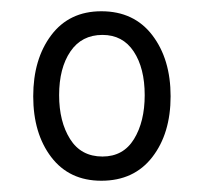

<svg xmlns="http://www.w3.org/2000/svg" viewBox="-20 -752 362 341"><path d="M160 -431Q103 -431 71 -473Q39 -515 39 -581Q39 -647 71 -689.5Q103 -732 160 -732Q218 -732 250.5 -689.5Q283 -647 283 -581Q283 -515 250.5 -473Q218 -431 160 -431ZM162 -474Q199 -474 218 -505Q237 -536 237 -583Q237 -631 217.5 -660.5Q198 -690 162 -690Q125 -690 105 -660.5Q85 -631 85 -583Q85 -536 104.5 -505Q124 -474 162 -474Z"/></svg>

Font: Noto Serif Devanagari ExtraCondensed SemiBold
Style: Regular
Weight: 600
Width: 2
Designer: Universal Thirst, Indian Type Foundry and the Monotype Design Team
Foundry: Monotype Imaging Inc.
Version: Version 2.004; ttfautohint (v1.8.4.7-5d5b)